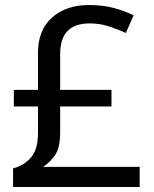

<svg xmlns="http://www.w3.org/2000/svg" viewBox="-20 -743 612 763"><path d="M334 -723Q389 -723 433 -711Q477 -699 511 -682L480 -612Q450 -626 413.5 -638Q377 -650 336 -650Q279 -650 249 -620.5Q219 -591 219 -525V-386H423V-320H219V-216Q219 -155 198 -125.5Q177 -96 151 -80H535V0H32V-74Q75 -85 103 -117Q131 -149 131 -215V-320H35V-386H131V-534Q131 -623 186.5 -673Q242 -723 334 -723Z"/></svg>

Font: Noto Sans Tai Viet
Style: Regular
Weight: 400
Designer: Monotype Design Team
Foundry: Monotype Imaging Inc.
Version: Version 2.003; ttfautohint (v1.8.4.7-5d5b)